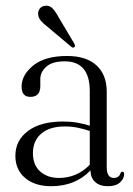

<svg xmlns="http://www.w3.org/2000/svg" viewBox="-20 -633 459 662"><path d="M33 -96Q33 -148.5 76.2 -181.2Q119.5 -214 197.5 -214Q224 -214 247 -210Q270 -206 289.5 -199.5V-319Q289.5 -421.5 203 -421.5Q160 -421.5 139.5 -403Q119 -384.5 119 -360.5V-336Q119 -299 84.5 -299Q54.5 -299 54.5 -334.5Q54.5 -375 95 -407.5Q135.5 -440 211.5 -440Q277.5 -440 312.8 -407.5Q348 -375 348 -317V-56Q348 -19.5 372.5 -19.5Q390.5 -19.5 395.5 -36Q398 -41 402 -41Q408 -41 408 -32Q408 -17.5 394 -4.2Q380 9 352 9Q323.5 9 307.8 -5.8Q292 -20.5 292 -45.5Q240 9 156.5 9Q100 9 66.5 -19.5Q33 -48 33 -96ZM93.5 -105Q93.5 -64 118.5 -41.8Q143.5 -19.5 183 -19.5Q245.5 -19.5 289.5 -65V-181.5Q270 -188 248.8 -192.5Q227.5 -197 203.5 -197Q151 -197 122.2 -172.2Q93.5 -147.5 93.5 -105ZM183 -572 236 -483Q240.5 -474.5 237 -471Q232.5 -466.5 226 -471.5L144.5 -540Q130.5 -550.5 121.5 -560.8Q112.5 -571 111.5 -584Q110.5 -594.5 117 -603.2Q123.5 -612 136 -613Q151 -615 161.5 -603.8Q172 -592.5 183 -572Z"/></svg>

Font: Fraunces 144pt Soft Light
Style: Regular
Weight: 300
Version: Version 1.000;[0bf87f6ff]